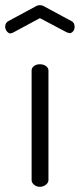

<svg xmlns="http://www.w3.org/2000/svg" viewBox="-59 -721 308 741"><path d="M95 -651 -9 -595 -18 -592Q-26 -592 -32.5 -600Q-39 -608 -39 -618Q-39 -633 -26 -640L78 -696Q86 -701 95 -701Q104 -701 112 -696L216 -640Q229 -634 229 -617Q229 -607 223 -600Q217 -593 209 -593Q208 -593 199 -596ZM128 -449V-26Q128 -16 118 -8Q108 0 95 0Q82 0 72.5 -8Q63 -16 63 -26V-449Q63 -459 72 -466Q81 -473 95 -473Q109 -473 118.5 -466Q128 -459 128 -449Z"/></svg>

Font: Dosis
Style: Book
Weight: 400
Designer: EdgarTolentino, PabloImpallari, IginoMarini
Foundry: EdgarTolentino, PabloImpallari, IginoMarini
Version: Version 1.007